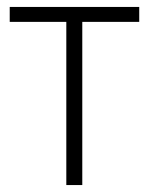

<svg xmlns="http://www.w3.org/2000/svg" viewBox="-20 -503 429 553"><path d="M381 -483V-440H217V30H171V-440H8V-483Z"/></svg>

Font: Gmarket Sans TTF Light
Style: Regular
Weight: 300
Designer: Creative Director : Sungho Lee; Art Director : Kiwoong Choi; Project Manager : Sori Yang, Jongwook Yoon; Font Designer :
Foundry: Sandoll Inc.
Version: Version 1.000;hotconv 1.0.109;makeotfexe 2.5.65596